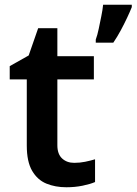

<svg xmlns="http://www.w3.org/2000/svg" viewBox="-20 -780 576 810"><path d="M293 -93Q317 -93 339 -97.5Q361 -102 381 -108V-12Q360 -3 328 3.5Q296 10 260 10Q213 10 175.5 -5.5Q138 -21 115.5 -59.5Q93 -98 93 -166V-445H21V-501L101 -546L141 -661H222V-543H376V-445H222V-167Q222 -130 242 -111.5Q262 -93 293 -93ZM536 -750Q528 -730 516 -704.5Q504 -679 489.5 -652Q475 -625 458 -600H384V-613Q391 -632 396.5 -658.5Q402 -685 407.5 -712Q413 -739 415 -760H536Z"/></svg>

Font: Noto Sans Nag Mundari SemiBold
Style: Regular
Weight: 600
Version: Version 1.000